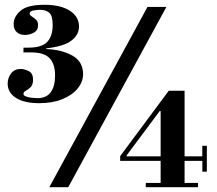

<svg xmlns="http://www.w3.org/2000/svg" viewBox="-20 -782 906 802"><path d="M143.5 -351Q81 -351 46.5 -373.2Q12 -395.4 12 -432.8Q12 -456 26 -475Q40 -494 67 -494Q81 -494 99.5 -485.3Q118 -476.6 118 -449Q118 -428 108 -418Q98 -408 88 -403Q78 -398 78 -390Q78 -383 88.8 -379Q99.7 -375 113.5 -373.5Q127.3 -372 136.1 -372Q173.6 -372 191.8 -396.5Q210 -421 210 -467Q210 -514 187.5 -538.5Q165.1 -563 111 -563L173 -577Q237 -575 282 -550Q327 -525 327 -472Q327 -440 304.5 -412.5Q282 -385 240.9 -368Q199.7 -351 143.5 -351ZM78 -563V-583H173V-563ZM140 -577 99 -583Q155 -583 177.5 -607.3Q200 -631.5 200 -677Q200 -717 185.5 -729Q171 -741 147.9 -741Q134 -741 119 -738.2Q104 -735.4 104 -726Q104 -718.8 113 -713.1Q122.1 -707.5 130.5 -699.7Q139 -692 139 -677Q139 -655 121 -645.5Q103 -636 85 -636Q63 -636 50 -647.8Q37 -659.6 37 -682.1Q37 -711.8 65.5 -736.9Q94 -762 166 -762Q233 -762 271.5 -737.3Q310 -712.6 310 -671.3Q310 -633 272 -608Q234 -583 140 -577ZM186 0 596 -753H675L265 0ZM589 0V-18H651V-110H482V-130L685 -403H751V-129H825V-173H844V-65H825.2V-110H751V-18H807V0ZM509 -129H651V-318H647L509 -133Z"/></svg>

Font: Libre Bodoni
Style: Regular
Weight: 400
Designer: Pablo Impallari, Rodrigo Fuenzalida
Foundry: Impallari Type
Version: Version 2.005;gftools[0.9.23]